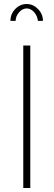

<svg xmlns="http://www.w3.org/2000/svg" viewBox="-20 -937 267 957"><path d="M58 -833H32Q32 -867 56 -892Q80 -917 113 -917Q145 -917 169.5 -892Q194 -867 194 -833H169Q166 -859 149.5 -877Q133 -895 113 -895Q92 -895 75 -875.5Q58 -856 58 -833ZM96 0V-710H131V0Z"/></svg>

Font: Raleway-v4020 ExtraLight
Style: Regular
Weight: 275
Designer: Matt McInerney, Pablo Impallari, Rodrigo Fuenzalida
Foundry: Matt McInerney, Pablo Impallari, Rodrigo Fuenzalida
Version: Version 4.020;PS 004.020;hotconv 1.0.88;makeotf.lib2.5.64775